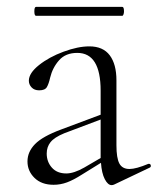

<svg xmlns="http://www.w3.org/2000/svg" viewBox="-20 -531 459 559"><path d="M414 -54Q418 -54 419 -49.5Q420 -45 416 -43L313 6Q309 8 305 8Q294 8 285 -9.5Q276 -27 274 -57L219 -23Q194 -7 175 0Q156 7 136 7Q101 7 80.5 -13Q60 -33 60 -61Q60 -89 82 -111.5Q104 -134 158 -154L273 -197V-267Q273 -377 205 -377Q171 -377 152 -355.5Q133 -334 126 -305Q122 -287 116.5 -277.5Q111 -268 94 -268Q80 -268 72 -276.5Q64 -285 64 -296Q64 -318 93.5 -341.5Q123 -365 165 -380.5Q207 -396 240 -396Q280 -396 299.5 -370Q319 -344 319 -297V-108Q319 -71 327.5 -55Q336 -39 357 -39Q376 -39 412 -54ZM273 -71V-74V-183L167 -143Q138 -131 127 -117Q116 -103 116 -84Q116 -60 131 -43Q146 -26 173 -26Q195 -26 225 -43ZM80 -498Q80 -511 85 -511H336Q341 -511 341 -498Q341 -493 339.5 -489Q338 -485 336 -485H85Q80 -485 80 -498Z"/></svg>

Font: Cormorant Garamond Light
Style: Regular
Weight: 300
Designer: Christian Thalmann (Catharsis Fonts)
Version: Version 3.000